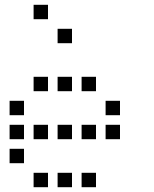

<svg xmlns="http://www.w3.org/2000/svg" viewBox="-20 -800 640 800"><path d="M121 -780Q120 -780 120 -780Q120 -780 120 -779V-721Q120 -720 120 -720Q120 -720 121 -720H179Q180 -720 180 -720Q180 -720 180 -721V-779Q180 -780 180 -780Q180 -780 179 -780ZM221 -680Q220 -680 220 -680Q220 -680 220 -679V-621Q220 -620 220 -620Q220 -620 221 -620H279Q280 -620 280 -620Q280 -620 280 -621V-679Q280 -680 280 -680Q280 -680 279 -680ZM121 -480Q120 -480 120 -480Q120 -480 120 -479V-421Q120 -420 120 -420Q120 -420 121 -420H179Q180 -420 180 -420Q180 -420 180 -421V-479Q180 -480 180 -480Q180 -480 179 -480ZM221 -480Q220 -480 220 -480Q220 -480 220 -479V-421Q220 -420 220 -420Q220 -420 221 -420H279Q280 -420 280 -420Q280 -420 280 -421V-479Q280 -480 280 -480Q280 -480 279 -480ZM321 -480Q320 -480 320 -480Q320 -480 320 -479V-421Q320 -420 320 -420Q320 -420 321 -420H379Q380 -420 380 -420Q380 -420 380 -421V-479Q380 -480 380 -480Q380 -480 379 -480ZM21 -380Q20 -380 20 -380Q20 -380 20 -379V-321Q20 -320 20 -320Q20 -320 21 -320H79Q80 -320 80 -320Q80 -320 80 -321V-379Q80 -380 80 -380Q80 -380 79 -380ZM421 -380Q420 -380 420 -380Q420 -380 420 -379V-321Q420 -320 420 -320Q420 -320 421 -320H479Q480 -320 480 -320Q480 -320 480 -321V-379Q480 -380 480 -380Q480 -380 479 -380ZM21 -280Q20 -280 20 -280Q20 -280 20 -279V-221Q20 -220 20 -220Q20 -220 21 -220H79Q80 -220 80 -220Q80 -220 80 -221V-279Q80 -280 80 -280Q80 -280 79 -280ZM121 -280Q120 -280 120 -280Q120 -280 120 -279V-221Q120 -220 120 -220Q120 -220 121 -220H179Q180 -220 180 -220Q180 -220 180 -221V-279Q180 -280 180 -280Q180 -280 179 -280ZM221 -280Q220 -280 220 -280Q220 -280 220 -279V-221Q220 -220 220 -220Q220 -220 221 -220H279Q280 -220 280 -220Q280 -220 280 -221V-279Q280 -280 280 -280Q280 -280 279 -280ZM321 -280Q320 -280 320 -280Q320 -280 320 -279V-221Q320 -220 320 -220Q320 -220 321 -220H379Q380 -220 380 -220Q380 -220 380 -221V-279Q380 -280 380 -280Q380 -280 379 -280ZM421 -280Q420 -280 420 -280Q420 -280 420 -279V-221Q420 -220 420 -220Q420 -220 421 -220H479Q480 -220 480 -220Q480 -220 480 -221V-279Q480 -280 480 -280Q480 -280 479 -280ZM21 -180Q20 -180 20 -180Q20 -180 20 -179V-121Q20 -120 20 -120Q20 -120 21 -120H79Q80 -120 80 -120Q80 -120 80 -121V-179Q80 -180 80 -180Q80 -180 79 -180ZM121 -80Q120 -80 120 -80Q120 -80 120 -79V-21Q120 -20 120 -20Q120 -20 121 -20H179Q180 -20 180 -20Q180 -20 180 -21V-79Q180 -80 180 -80Q180 -80 179 -80ZM221 -80Q220 -80 220 -80Q220 -80 220 -79V-21Q220 -20 220 -20Q220 -20 221 -20H279Q280 -20 280 -20Q280 -20 280 -21V-79Q280 -80 280 -80Q280 -80 279 -80ZM321 -80Q320 -80 320 -80Q320 -80 320 -79V-21Q320 -20 320 -20Q320 -20 321 -20H379Q380 -20 380 -20Q380 -20 380 -21V-79Q380 -80 380 -80Q380 -80 379 -80Z"/></svg>

Font: Doto Black Medium
Style: Regular
Weight: 500
Monospace: yes
Version: Version 1.000